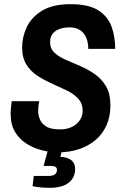

<svg xmlns="http://www.w3.org/2000/svg" viewBox="-20 -718 587 920"><path d="M259 12Q221 12 181 2Q141 -8 107 -29.5Q73 -51 52 -86Q31 -121 31 -172Q31 -189 33 -207.5Q35 -226 36 -233H168Q167 -227 165 -215.5Q163 -204 163 -185Q163 -168 170.5 -147.5Q178 -127 200.5 -112.5Q223 -98 267 -98Q294 -98 314 -105.5Q334 -113 348 -125.5Q362 -138 369 -154Q376 -170 376 -187Q376 -222 355 -245Q334 -268 301 -284Q268 -300 231 -316.5Q194 -333 161 -354Q128 -375 107 -408Q86 -441 86 -491Q86 -541 108.5 -588.5Q131 -636 182 -667Q233 -698 318 -698Q405 -698 451 -668.5Q497 -639 514.5 -590.5Q532 -542 532 -484H403Q403 -513 393.5 -536.5Q384 -560 364 -573.5Q344 -587 311 -587Q303 -587 288 -585Q273 -583 257.5 -576Q242 -569 231 -554.5Q220 -540 220 -516Q220 -485 241 -465.5Q262 -446 295 -431.5Q328 -417 364.5 -401.5Q401 -386 434 -363Q467 -340 488 -304.5Q509 -269 509 -213Q509 -159 490 -117Q471 -75 437 -46.5Q403 -18 357.5 -3Q312 12 259 12ZM218 182Q173 182 136 174L142 125H213Q253 125 253 96Q253 86 245.5 81.5Q238 77 222 77H189L213 -11H281L269 33Q340 38 340 91Q340 134 308.5 158Q277 182 218 182Z"/></svg>

Font: Archivo Narrow
Style: Bold Italic
Weight: 700
Italic angle: -8°
Designer: Hector Gatti
Foundry: Omnibus-Type
Version: Version 3.002